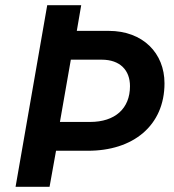

<svg xmlns="http://www.w3.org/2000/svg" viewBox="-20 -720 669 740"><path d="M40 0H171L196 -139H317C493 -138 614 -236 614 -399C614 -515 531 -601 399 -601H276L293 -700H162ZM211 -250 253 -490H372C443 -490 481 -449 481 -388C481 -302 424 -250 327 -250Z"/></svg>

Font: Fixel Display SemiBold
Style: Italic
Weight: 600
Italic angle: -10°
Designer: AlfaBravo + MacPaw
Foundry: Kyrylo Tkachov, Marchela Mozhyna, Serhii Makarenko, Maria Weinstein, Zakhar Kryvoshyya
Version: Version 1.210;Glyphs 3.2 (3217)